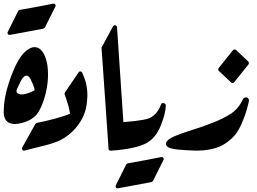

<svg xmlns="http://www.w3.org/2000/svg" viewBox="-29 -826 1407 1053"><path d="M217.3 -675.3Q216.3 -673.3 213.6 -671.4Q210.9 -669.4 209.5 -668.9L110.8 -650.4L26.4 -634.8Q18.6 -633.3 14.4 -638.9Q10.3 -644.5 13.7 -651.4L70.3 -765.1Q71.3 -767.1 74 -769Q76.7 -771 79.1 -771.5Q129.4 -780.3 174.6 -788.8Q219.7 -797.4 261.7 -805.7Q269.5 -807.1 273.9 -801.5Q278.3 -795.9 274.4 -789.1Z M128.9 -405.8Q120.6 -411.1 115.2 -411.1Q107.9 -411.1 99.6 -403.1Q91.3 -395 84 -379.4Q71.8 -355 64.7 -338.9Q57.6 -322.8 66.4 -315.4Q75.2 -308.1 91.3 -308.1Q96.2 -308.1 101.6 -309.1Q106.9 -310.1 112.3 -311.5Q142.1 -319.3 161.1 -331.5L160.2 -331.1Q160.6 -331.5 160.6 -333.5Q160.6 -337.4 158 -345.9Q155.3 -354.5 151.4 -364.3Q143.6 -382.8 137.9 -393.3Q132.3 -403.8 128.9 -405.8ZM222.7 -318.8Q216.3 -290 207 -265.1Q197.8 -240.2 185.1 -217.3Q158.2 -168.9 91.8 -151.9Q68.8 -146 52.7 -146Q-8.8 -146 -8.8 -212.9Q-8.8 -214.4 -9 -215.3Q-9.3 -216.3 -8.3 -218.3Q-7.8 -256.3 -0.5 -295.2Q6.8 -334 21 -376.5Q62.5 -499 105.5 -539.1Q134.3 -567.4 160.6 -567.4Q174.8 -567.4 187.5 -559.1Q219.2 -536.6 231 -468.3Q232.4 -456.5 233.4 -443.8Q234.4 -431.2 234.4 -417.5Q234.4 -395 231.7 -370.4Q229 -345.7 222.7 -318.8Z M401.4 -428.2Q405.3 -434.6 412.1 -434.1Q418.9 -433.6 421.9 -426.8L433.1 -399.9Q444.8 -372.1 449.2 -329.1Q449.7 -323.2 450 -316.9Q450.2 -310.5 450.2 -304.2Q450.2 -271 442.4 -231.9Q436 -204.1 422.1 -177Q408.2 -149.9 384.8 -122.1Q350.1 -83 308.6 -61H309.1Q275.4 -42.5 209.5 -26.4Q177.7 -18.6 152.3 -12.2Q127 -5.9 106.4 -0.5Q98.1 2 93.8 -4.2Q89.4 -10.3 93.3 -17.6L165 -146.5Q166 -147.5 168.7 -149.7Q171.4 -151.9 173.3 -152.3Q195.3 -156.2 219.7 -161.9Q244.1 -167.5 271 -174.8Q296.4 -181.6 317.4 -188.5Q338.4 -195.3 355 -202.6Q354 -210.9 351.6 -221.7Q349.1 -232.4 346.2 -245.1Q340.8 -262.2 335.9 -278.3Q331.1 -294.4 325.7 -308.6Q324.7 -310.5 325.4 -313.7Q326.2 -316.9 327.1 -318.8Z M527.8 -564.9 590.8 -681.2Q592.8 -685.1 596.4 -686.5Q600.1 -688 603.5 -687.3Q606.9 -686.5 609.6 -683.8Q612.3 -681.2 612.8 -676.8L649.9 -123.5L588.4 -6.3Q585.9 -2 582.5 -0.5Q579.1 1 575.4 0.2Q571.8 -0.5 569.1 -3.4Q566.4 -6.3 566.4 -10.7Z M810.1 166Q809.1 168 806.4 169.9Q803.7 171.9 802.2 172.4L703.6 190.9L619.1 206.5Q611.3 208 607.2 202.4Q603 196.8 606.4 189.9L663.1 76.2Q664.1 74.2 666.7 72.3Q669.4 70.3 671.9 69.8Q722.2 61 767.3 52.5Q812.5 43.9 854.5 35.6Q862.3 34.2 866.7 39.8Q871.1 45.4 867.2 52.2Z M873.5 -258.8Q876 -257.3 878.2 -254.2Q880.4 -251 880.4 -248Q879.9 -225.1 873 -198Q866.2 -170.9 853 -138.2Q826.7 -71.3 777.3 -43H777.8Q719.2 -9.3 578.6 0.5Q573.2 1 569.1 -3.2Q564.9 -7.3 565.9 -12.7L580.6 -142.6Q581.1 -146.5 584.5 -149.4Q587.9 -152.3 591.8 -152.8Q665 -156.7 714.1 -162.6Q763.2 -168.5 787.6 -176.8Q808.6 -185.1 825.9 -204.6Q843.3 -224.1 854.5 -253.9Q856.4 -258.8 861.1 -260.5Q865.7 -262.2 870.6 -259.8Z M1332.5 -488.8Q1335.4 -485.4 1335.9 -481.2Q1336.4 -477.1 1334 -473.1Q1314 -448.2 1294.4 -423.8Q1274.9 -399.4 1255.4 -375Q1252 -371.1 1247.1 -370.8Q1242.2 -370.6 1238.3 -374L1171.4 -437Q1168 -440.4 1167.5 -444.6Q1167 -448.7 1169.9 -452.1Q1181.2 -466.3 1192.1 -480.2Q1203.1 -494.1 1214.4 -507.8Q1222.7 -518.6 1231.2 -528.8Q1239.7 -539.1 1248 -550.3Q1251.5 -554.2 1256.6 -554.7Q1261.7 -555.2 1265.6 -551.8Z M1336.4 -272.5Q1331.1 -248.5 1323.5 -222.4Q1315.9 -196.3 1304.7 -168.5Q1283.7 -114.3 1259.8 -85.4Q1242.7 -65.4 1220.2 -48.6Q1197.8 -31.7 1172.9 -21Q1148.9 -11.2 1118.2 -5.6Q1087.4 0 1053.7 0H1044.4Q986.8 -1.5 945.3 -5.9Q899.9 -10.7 886.7 -23.4Q881.3 -28.8 881.3 -37.6Q881.3 -53.7 908.7 -69.3Q923.3 -77.6 952.6 -88.6Q981.9 -99.6 1026.4 -113.8H1025.9Q1054.2 -122.6 1082.8 -132.3Q1111.3 -142.1 1138.7 -153.1Q1166 -164.1 1191.4 -176.5Q1216.8 -189 1239.3 -203.6Q1259.8 -217.8 1275.6 -237.1Q1291.5 -256.3 1301.8 -279.3V-278.8Q1306.6 -292 1321.8 -292Q1328.6 -291 1332 -287.1Q1335.4 -283.2 1336.4 -276.4Z"/></svg>

Font: Aref Ruqaa
Style: Bold
Weight: 700
Designer: Abdullah Aref
Version: Version 1.002